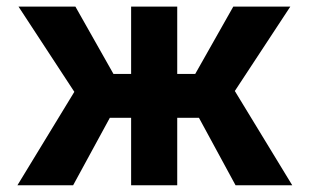

<svg xmlns="http://www.w3.org/2000/svg" viewBox="-20 -548 913 568"><path d="M676.8 0 568.5 -199.6H504.3V0H367.9V-199.6H305L196.4 0H31.6L199.9 -276.3L34.8 -528.4H203.1L315.7 -329.2H367.9V-528.4H504.3V-329.2H557.5L670.1 -528.4H838.8L674.7 -278.8L844.5 0Z"/></svg>

Font: Interface
Style: Bold
Weight: 700
Designer: Rasmus Andersson
Foundry: rsms
Version: Version 1.8